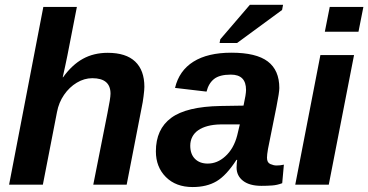

<svg xmlns="http://www.w3.org/2000/svg" viewBox="-20 -753 1502 783"><path d="M237.3 -438Q273.9 -488.8 318.1 -513.2Q362.3 -537.6 419.4 -537.6Q493.7 -537.6 531.2 -502Q568.8 -466.3 568.8 -398.9Q568.8 -386.7 565.4 -360.1Q562 -333.5 558.6 -318.8L496.6 0H360.4L418 -290.5Q430.7 -352.5 430.7 -371.1Q430.7 -434.1 356.4 -434.1Q323.7 -434.1 293.2 -415.8Q262.7 -397.5 241.2 -366.2Q219.7 -335 212.4 -295.9L154.8 0H17.1L156.7 -724.6H293.5L254.9 -526.9Q250.5 -504.4 245.6 -482.4Q240.7 -460.4 235.8 -438Z M1046.4 4.9Q997.6 4.9 971.2 -15.6Q944.8 -36.1 944.8 -69.8Q944.8 -79.1 945.6 -86.9Q946.3 -94.7 947.3 -101.1H944.3Q903.3 -37.6 863.3 -13.9Q823.2 9.8 765.6 9.8Q697.3 9.8 656.5 -31Q615.7 -71.8 615.7 -135.7Q615.7 -226.1 678 -272.2Q740.2 -318.4 879.9 -320.8L973.1 -322.3Q983.4 -368.7 983.4 -386.2Q983.4 -417.5 968 -433.1Q952.6 -448.7 921.4 -448.7Q875.5 -448.7 853 -430.9Q830.6 -413.1 822.3 -379.4L693.8 -394.5Q710.4 -464.8 768.8 -501.5Q827.1 -538.1 923.8 -538.1Q1024.9 -538.1 1072 -502.4Q1119.1 -466.8 1119.1 -394Q1119.1 -376 1107.4 -317.4L1072.8 -145Q1068.8 -121.6 1068.8 -109.9Q1068.8 -89.8 1082.5 -84Q1096.2 -78.1 1107.4 -78.1Q1123.5 -78.1 1137.7 -81.5L1130.9 -5.9Q1110.4 2 1089.4 3.4Q1068.4 4.9 1046.4 4.9ZM755.9 -158.7Q755.9 -124.5 775.1 -105.2Q794.4 -85.9 827.1 -85.9Q866.2 -85.9 898.4 -115.2Q915.5 -130.4 928 -152.1Q940.4 -173.8 947.3 -200.7L958 -245.6H878.9Q850.1 -245.1 827.1 -239Q804.2 -232.9 788.1 -221.7Q772.5 -210.9 764.2 -194.8Q755.9 -178.7 755.9 -158.7ZM1130.4 -712.4 946.8 -577.6H875.5L878.4 -592.8L999 -733.4H1134.3Z M1461.9 -724.6 1441.9 -623.5H1304.7L1324.7 -724.6ZM1423.8 -528.3 1320.8 0H1184.1L1286.6 -528.3Z"/></svg>

Font: Arimo
Style: Italic
Weight: 400
Italic angle: -12°
Designer: Steve Matteson
Foundry: Monotype Imaging Inc.
Version: Version 1.33